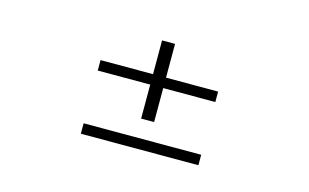

<svg xmlns="http://www.w3.org/2000/svg" viewBox="-61 -679 1172 728"><g transform="rotate(15 525.0 -315.0)"><path d="M292 -393.5H498V-526H549V-393.5H753.5V-352.5H549V-219H498V-352.5H292ZM292 -145.5H753.5V-104.5H292Z"/></g></svg>

Font: League Mono Extended UltraLight
Style: Regular
Weight: 200
Width: 9
Designer: Tyler Finck
Foundry: The League of Moveable Type / Tyler Finck
Version: Version 2.210